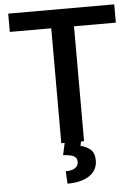

<svg xmlns="http://www.w3.org/2000/svg" viewBox="-61 -757 731 1021"><g transform="rotate(-5 304.5 -247.0)"><path d="M22 -710.9V-613.3H243.2V0H261.2L247.1 64C299.3 67.9 321.3 76.7 321.3 106.4C321.3 138.2 291.5 150.9 253.9 150.9L257.3 217.3C362.8 217.3 418 172.9 418 107.9C418 80.1 410.2 59.6 395 47.4C379.4 34.7 362.3 26.9 343.8 23.4L348.6 0H364.7V-613.3H587.9V-710.9Z"/></g></svg>

Font: Vazirmatn Medium
Style: Regular
Weight: 500
Designer: Saber Rastikerdar
Foundry: Saber Rastikerdar
Version: Version 33.003